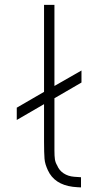

<svg xmlns="http://www.w3.org/2000/svg" viewBox="-20 -786 365 813"><path d="M210.5 -422 325 -487.5V-436.5L210.5 -370V-148Q210.5 -125 212.5 -111.5Q214.5 -98 222 -85.5Q230.5 -64.5 249.5 -52Q268.5 -39.5 294 -37.5L323 -35.5V7.5Q317.5 7.5 308.8 6.8Q300 6 288.5 5Q210 -5 182.5 -65.5Q177 -77.5 173.2 -89.5Q169.5 -101.5 168.5 -114Q167.5 -126.5 167 -144.5Q166.5 -162.5 166.5 -186.5V-345L51 -278V-330L166.5 -397V-765.5H210.5Z"/></svg>

Font: Russisch Sans ExtraLight
Style: Regular
Weight: 200
Width: 4
Designer: Michael Sharanda (font) & Cristiano Sobral (main changes)
Foundry: Michael Sharanda
Version: Version 2.00;September 8, 2020;FontCreator 13.0.0.2681 64-bi